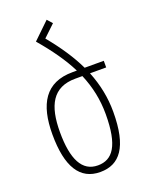

<svg xmlns="http://www.w3.org/2000/svg" viewBox="-146 -840 708 925"><g transform="rotate(-20 208.0 -378.0)"><path d="M362 -241C362 -314 348 -383 320 -453H403V-487H305C275 -550 232 -615 175 -684L235 -741L212 -767L128 -686V-685C187 -616 233 -551 265 -487H243C103 -487 49 -393 49 -238C49 -72 101 11 205 11C304 11 362 -59 362 -241ZM245 -453H281C310 -384 324 -316 324 -243C324 -80 280 -23 205 -23C124 -23 87 -97 87 -236C87 -372 128 -453 245 -453Z"/></g></svg>

Font: Noto Sans Armenian Condensed ExtraLight
Style: Regular
Weight: 200
Width: 3
Designer: Monotype Design Team
Foundry: Monotype Imaging Inc.
Version: Version 2.008